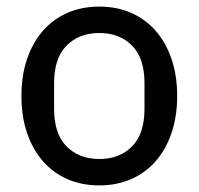

<svg xmlns="http://www.w3.org/2000/svg" viewBox="-20 -550 602 582"><path d="M281 12Q228 12 184.5 -7Q141 -26 110 -61.5Q79 -97 62 -147Q45 -197 45 -259Q45 -321 62 -371Q79 -421 110 -456.5Q141 -492 184.5 -511Q228 -530 281 -530Q334 -530 377.5 -511Q421 -492 452 -456.5Q483 -421 500 -371Q517 -321 517 -259Q517 -197 500 -147Q483 -97 452 -61.5Q421 -26 377.5 -7Q334 12 281 12ZM281 -68Q342 -68 380 -106Q418 -144 418 -220V-298Q418 -374 380 -412Q342 -450 281 -450Q220 -450 182 -412Q144 -374 144 -298V-220Q144 -144 182 -106Q220 -68 281 -68Z"/></svg>

Font: IBM Plex Sans Devanagari Text
Style: Regular
Weight: 450
Designer: Mike Abbink, Paul van der Laan, Pieter van Rosmalen, Erin McLaughlin
Foundry: Bold Monday
Version: Version 1.1